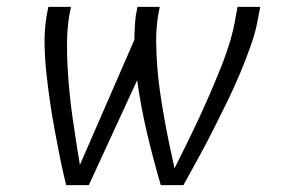

<svg xmlns="http://www.w3.org/2000/svg" viewBox="-20 -540 840 560"><path d="M173 0Q163 -40 155 -80Q147 -120 139.5 -160.5Q132 -201 126 -242Q120 -283 115.5 -324.5Q111 -366 110 -408.5Q109 -451 116 -494L121 -520H187L182 -494Q176 -457 175.5 -420Q175 -383 177 -346.5Q179 -310 182.5 -273.5Q186 -237 191 -201.5Q196 -166 201.5 -130.5Q207 -95 213 -59L372 -424Q372 -441 373 -458.5Q374 -476 376 -494L381 -520H446L441 -494Q435 -455 435.5 -417Q436 -379 439 -341.5Q442 -304 447.5 -267Q453 -230 459.5 -193.5Q466 -157 473.5 -121Q481 -85 489 -49Q507 -85 525 -121.5Q543 -158 560 -194.5Q577 -231 593 -268Q609 -305 624 -342.5Q639 -380 650.5 -418Q662 -456 668 -494L673 -520H739L734 -494Q727 -451 712 -408.5Q697 -366 679.5 -324.5Q662 -283 642 -242Q622 -201 601.5 -160.5Q581 -120 559 -80Q537 -40 515 0H449Q427 -75 409 -151Q391 -227 380 -306L239 0Z"/></svg>

Font: Iosevka Aile Light Oblique
Style: Regular
Weight: 300
Italic angle: -9°
Designer: Belleve Invis
Foundry: Belleve Invis
Version: Version 31.1.0; ttfautohint (v1.8.4)